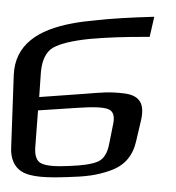

<svg xmlns="http://www.w3.org/2000/svg" viewBox="-116 -747 748 817"><g transform="rotate(5 258.0 -339.0)"><path d="M492 -253C502 -322 482 -361 409 -363C349 -365 318 -359 240 -346L52 -316L50 -422C50 -473 64 -510 92 -530C121 -550 171 -567 244 -581C311 -593 396 -604 498 -612L510 -699C407 -687 326 -675 267 -663C228 -656 195 -649 167 -641C20 -601 -70 -528 -64 -400L-48 -90C-46 -45 -27 -11 3 5C45 28 118 23 200 13C279 4 323 -5 379 -30C438 -56 470 -100 479 -163ZM366 -143C362 -104 349 -78 326 -65C303 -52 263 -42 205 -35C148 -27 109 -27 87 -35C66 -42 55 -64 54 -100L52 -259L215 -284C284 -295 330 -297 350 -290C370 -284 379 -265 376 -233Z"/></g></svg>

Font: Gamestation Warped
Style: Regular
Weight: 400
Designer: Jonas Hecksher
Foundry: Jonas Hecksher, Playtypeª, e-types AS
Version: Version 1.003